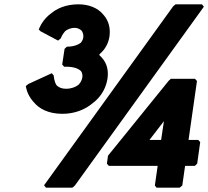

<svg xmlns="http://www.w3.org/2000/svg" viewBox="-20 -857 964 889"><path d="M443 -608C466 -628 482 -655 487 -689C492 -727 483 -760 462 -785L456 -792C432 -820 392 -837 343 -837C284 -837 242 -817 214 -793L204 -785C172 -756 161 -724 161 -724L159 -721L168 -712L249 -669L262 -680V-681C267 -696 282 -713 282 -713C291 -720 306 -728 326 -728C339 -728 349 -723 358 -715C369 -699 370 -676 353 -658C342 -650 321 -641 292 -641H290L279 -631L268 -558L277 -548H279C318 -549 341 -541 355 -528C367 -511 363 -484 343 -464C330 -454 310 -446 286 -446C265 -446 253 -452 242 -462C230 -480 229 -506 229 -506V-507L220 -518L111 -468L99 -458L100 -456C100 -456 104 -422 131 -390L138 -382C161 -355 202 -330 269 -330C323 -330 373 -348 410 -380L420 -388C452 -416 472 -453 478 -495C483 -533 474 -564 454 -587L448 -594C446 -596 442 -599 439 -603ZM739 -296 726 -209H672ZM853 -209 892 -482 883 -492H771L761 -483L480 -136L475 -99L484 -89H710L697 2L705 12H812L824 2L837 -89H882L893 -99L907 -199L898 -209ZM924 -826 915 -837H793L782 -828L184 1L193 12H315L326 3Z"/></svg>

Font: Hussar Woodtype
Style: UltraObl
Weight: 900
Foundry: Cannot Into Space Fonts
Version: Version 1.07